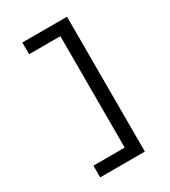

<svg xmlns="http://www.w3.org/2000/svg" viewBox="-229 -936 1057 1191"><g transform="rotate(-30 300.0 -340.0)"><path d="M128 143V59H352V-739H128V-823H448V143Z"/></g></svg>

Font: Iosevka Aile Medium
Style: Regular
Weight: 500
Designer: Belleve Invis
Foundry: Belleve Invis
Version: Version 27.3.5; ttfautohint (v1.8.4)